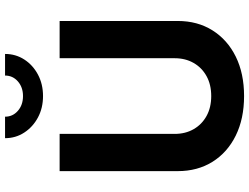

<svg xmlns="http://www.w3.org/2000/svg" viewBox="-134 -852 996 768"><g transform="rotate(-90 364.0 -468.0)"><path d="M363.8 10.3Q273.4 10.3 205.8 -22.9Q138.2 -56.2 100.8 -116Q63.5 -175.8 63.5 -254.9V-727.5H212.4V-267.1Q212.4 -224.6 231.2 -191.7Q250 -158.7 283.9 -139.9Q317.9 -121.1 363.8 -121.1Q409.7 -121.1 443.6 -139.9Q477.5 -158.7 496.3 -191.7Q515.1 -224.6 515.1 -267.1V-727.5H664.1V-254.9Q664.1 -175.8 626.5 -116Q588.9 -56.2 521.5 -22.9Q454.1 10.3 363.8 10.3ZM363.8 -793.9Q315.9 -793.9 278.1 -814.2Q240.2 -834.5 217.8 -868.9Q195.3 -903.3 195.3 -945.8H281.2Q281.2 -915 304.7 -894.5Q328.1 -874 363.8 -874Q398.9 -874 422.4 -894.5Q445.8 -915 445.8 -945.8H532.2Q532.2 -903.3 510 -868.9Q487.8 -834.5 449.7 -814.2Q411.6 -793.9 363.8 -793.9Z"/></g></svg>

Font: Inter 17pt
Style: Bold
Weight: 700
Version: Version 4.001;git-66647c0bb